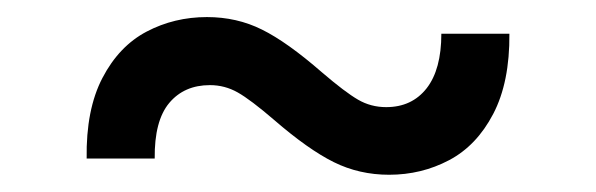

<svg xmlns="http://www.w3.org/2000/svg" viewBox="-20 -401 702 226"><path d="M223.6 -380.9Q258.8 -380.9 288.3 -366.2Q317.9 -351.6 358.9 -315.9Q386.2 -292.5 401.4 -283.7Q416.5 -274.9 434.6 -274.9Q464.8 -274.9 482.2 -297.1Q499.5 -319.3 499.5 -361.3H579.6Q580.1 -304.2 560.5 -266.8Q541 -229.5 508.5 -212.4Q476.1 -195.3 438 -195.3Q402.8 -195.3 372.8 -210.2Q342.8 -225.1 302.7 -259.8Q274.9 -283.7 259.8 -292.2Q244.6 -300.8 227.1 -300.8Q196.8 -300.8 179.2 -279.8Q161.6 -258.8 162.1 -214.4H82Q81.1 -272 100.6 -309.3Q120.1 -346.7 152.6 -363.8Q185.1 -380.9 223.6 -380.9Z"/></svg>

Font: Inter RS Variable
Style: Regular
Weight: 400
Designer: Rasmus Andersson (customised by Maria Ramos and Noel Pretorius)
Foundry: rsms
Version: Version 3.001;Glyphs 3.2.3 (3260)